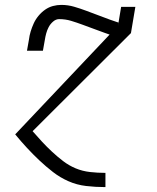

<svg xmlns="http://www.w3.org/2000/svg" viewBox="-20 -548 640 783"><path d="M90 -341 98 -386Q100 -403 105 -419.5Q110 -436 117.5 -452.5Q125 -469 137 -483.5Q149 -498 164 -508.5Q179 -519 196 -523.5Q213 -528 230 -528Q257 -528 282.5 -520.5Q308 -513 332 -504Q356 -495 380 -486Q404 -477 428 -468L463 -456L461 -442L460 -441L458 -439L457 -438L456 -437L455 -436L452 -433L451 -432L450 -430L449 -429L445 -426L444 -424L442 -422Q440 -421 439 -419.5Q438 -418 437 -417L434 -414L433 -413L429 -409L427 -407L407 -414Q385 -422 362 -430.5Q339 -439 316 -447.5Q293 -456 270 -463Q247 -470 221 -470Q208 -470 196.5 -460Q185 -450 178.5 -437.5Q172 -425 168.5 -412Q165 -399 163 -386L155 -341ZM409 215Q369 215 331 210.5Q293 206 259 191Q225 176 196 153.5Q167 131 140.5 106Q114 81 89.5 54.5Q65 28 42 0L427 -407L429 -409L433 -413L434 -414L437 -417Q438 -418 439 -419.5Q440 -421 442 -422L444 -424L445 -426L449 -429L450 -430L451 -432L452 -433L455 -436L456 -437L457 -438L458 -439L460 -441L461 -442L474 -520H532L514 -413L113 -13Q132 9 151.5 30Q171 51 192.5 71Q214 91 237.5 109Q261 127 288.5 138.5Q316 150 347 153.5Q378 157 409 157H410V215Z"/></svg>

Font: Iosevka Etoile Light
Style: Italic
Weight: 300
Italic angle: -9°
Designer: Belleve Invis
Foundry: Belleve Invis
Version: Version 22.1.2; ttfautohint (v1.8.4)